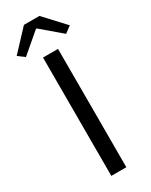

<svg xmlns="http://www.w3.org/2000/svg" viewBox="-257 -983 808 1030"><g transform="rotate(-30 146.5 -468.0)"><path d="M100 0H193V-733H100ZM-18 -811 22 -781 144 -885H149L271 -781L311 -811L195 -936H99Z"/></g></svg>

Font: Squished Noto Sans CJK JP Regular
Style: Regular
Weight: 400
Designer: Ryoko NISHIZUKA (kana & ideographs); Paul D. Hunt (Latin, Greek & Cyrillic); Wenlong ZHANG (bopomofo); Sandoll Communica
Foundry: Adobe Systems Incorporated
Version: Version 1.004;PS 1.004;hotconv 1.0.82;makeotf.lib2.5.63406